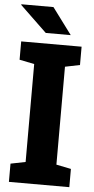

<svg xmlns="http://www.w3.org/2000/svg" viewBox="-60 -932 473 968"><g transform="rotate(5 176.5 -448.5)"><path d="M23.4 0V-92.3L98.6 -107.4V-603L23.4 -618.2V-710.9H329.1V-618.2L254.4 -603V-107.4L329.1 -92.3V0ZM269.5 -764.2H143.1L7.3 -894.5L8.3 -897.5H170.4Z"/></g></svg>

Font: Roboto Slab ExtraBold
Style: Regular
Weight: 800
Designer: Google
Version: Version 2.001; ttfautohint (v1.8.3)